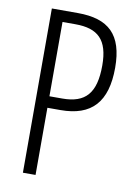

<svg xmlns="http://www.w3.org/2000/svg" viewBox="-82 -768 583 822"><g transform="rotate(10 209.5 -357.0)"><path d="M189 -714H76V0H131V-292H188C323 -292 387 -362 387 -511C387 -655 323 -714 189 -714ZM187 -665C285 -665 331 -623 331 -511C331 -390 287 -342 187 -342H131V-665Z"/></g></svg>

Font: Noto Sans Gujarati UI ExtraCondensed Light
Style: Regular
Weight: 300
Width: 2
Designer: Jelle Bosma - Monotype Design Team, Universal Thirst
Foundry: Monotype Imaging Inc.
Version: Version 2.106